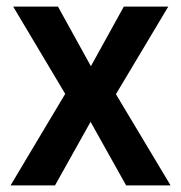

<svg xmlns="http://www.w3.org/2000/svg" viewBox="-20 -563 550 583"><path d="M178 -278 20 -543H156L256 -362L356 -543H491L332 -277L498 0H363L255 -193L147 0H12Z"/></svg>

Font: Noto Sans Lao UI SemCond SemBd
Style: Regular
Weight: 600
Width: 4
Designer: Monotype Design Team
Foundry: Monotype Imaging Inc.
Version: Version 2.000; ttfautohint (v1.8.4.7-5d5b)